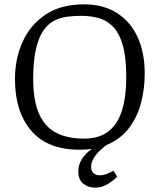

<svg xmlns="http://www.w3.org/2000/svg" viewBox="-20 -678 733 885"><path d="M346 12Q199 12 124 -75.5Q49 -163 49 -313Q49 -408 84.5 -486Q120 -564 190.5 -611Q261 -658 367 -658Q455 -658 517.5 -619Q580 -580 613.5 -508.5Q647 -437 647 -339Q647 -269 630.5 -205.5Q614 -142 578.5 -93Q543 -44 485.5 -16Q428 12 346 12ZM366 -39Q437 -39 480 -72.5Q523 -106 542.5 -169.5Q562 -233 562 -322Q562 -413 546 -469Q530 -525 501.5 -554.5Q473 -584 435.5 -594.5Q398 -605 354 -605Q322 -605 290 -601Q258 -597 229.5 -582.5Q201 -568 179.5 -536.5Q158 -505 145.5 -451Q133 -397 133 -314Q133 -214 160 -153.5Q187 -93 239 -66Q291 -39 366 -39ZM420 187Q386 187 363.5 168.5Q341 150 341 113Q341 81 357 56Q373 31 397 13Q421 -5 444 -16H480Q463 -5 444.5 12Q426 29 413 49.5Q400 70 400 91Q400 110 411 120Q422 130 440 130Q456 130 472.5 123.5Q489 117 503 109L520 136Q506 152 478 169.5Q450 187 420 187Z"/></svg>

Font: Faustina Light
Style: Regular
Weight: 300
Designer: Alfonso Garcia
Foundry: http://www.omnibus-type.com
Version: Version 1.200